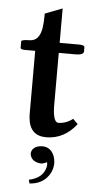

<svg xmlns="http://www.w3.org/2000/svg" viewBox="-57 -630 445 895"><g transform="rotate(5 165.5 -182.0)"><path d="M161.1 53.2Q201.2 53.2 217.3 94.7Q222.7 109.9 223.1 125Q223.1 169.9 190.4 201.7Q161.6 228.5 116.2 231L111.8 213.9Q177.7 200.7 189.5 147Q190.9 140.1 190.9 134.8Q190.4 129.9 189 125Q172.4 133.8 160.2 133.8Q114.3 128.9 109.9 92.8Q109.9 68.8 135.7 57.6Q147.9 53.2 161.1 53.2ZM199.2 -387.2V-134.8Q201.2 -63.5 225.1 -62Q262.7 -63 293 -86.9L315.9 -64Q259.3 9.3 174.8 9.8Q97.7 9.8 89.8 -73.7Q88.9 -83 88.9 -91.8V-387.2H38.1Q20.5 -388.2 20 -395V-425.8Q21.5 -433.6 58.1 -434.1Q104 -434.1 114.3 -497.6Q118.2 -523.4 118.2 -564L199.2 -595.2V-434.1H293.9Q315.4 -433.1 315.9 -423.8V-403.8Q314.5 -387.2 278.8 -387.2Z"/></g></svg>

Font: Linux Libertine O
Style: Semibold
Weight: 700
Designer: Philipp H. Poll
Foundry: Philipp H. Poll
Version: Version 5.0.0